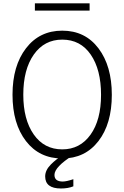

<svg xmlns="http://www.w3.org/2000/svg" viewBox="-20 -916 732 1131"><path d="M246.1 123Q246.1 86.9 279.3 53.2Q312.5 19.5 351.6 -2H411.1Q300.8 67.4 300.8 114.3Q300.8 153.3 349.6 153.3Q371.1 153.3 412.1 139.6V181.6Q380.9 194.3 338.9 194.3Q246.1 194.3 246.1 123ZM185.5 -853.5V-896.5H507.8V-853.5ZM53.7 -358.4Q53.7 -528.3 133.3 -631.8Q212.9 -735.4 346.7 -735.4Q481.4 -735.4 560.1 -631.3Q638.7 -527.3 638.7 -357.4Q638.7 -186.5 559.6 -84.5Q480.5 17.6 346.7 17.6Q211.9 17.6 132.8 -85Q53.7 -187.5 53.7 -358.4ZM117.2 -358.4Q117.2 -211.9 178.7 -124Q240.2 -36.1 346.7 -36.1Q451.2 -36.1 513.2 -122.6Q575.2 -209 575.2 -357.4Q575.2 -505.9 514.6 -594.2Q454.1 -682.6 346.7 -682.6Q241.2 -682.6 179.2 -594.7Q117.2 -506.8 117.2 -358.4Z"/></svg>

Font: Gothic A1 Light
Style: Regular
Weight: 300
Version: Version 2.50